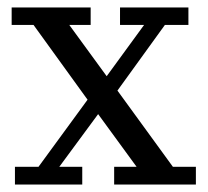

<svg xmlns="http://www.w3.org/2000/svg" viewBox="-20 -494 556 514"><path d="M265.6 -290 365.7 -427.2H301.3V-474.1H484.4V-427.2H421.4L294.4 -251.5L442.9 -47.4H504.4V0H285.6V-47.4H345.7L242.7 -188.5L138.7 -47.4H200.2V0H20V-47.4H83L214.4 -227.1L69.8 -427.2H11.2V-474.1H222.7V-427.2H165.5Z"/></svg>

Font: KhunPaOh
Style: Regular
Weight: 400
Designer: Khon Soe Zaw Thu
Version: Version 1.00 July 11, 2016, initial release